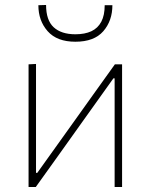

<svg xmlns="http://www.w3.org/2000/svg" viewBox="-20 -753 606 773"><path d="M95 0Q95 -56.5 95 -108.5Q95 -160.5 95 -221V-271Q95 -311.5 95 -348.2Q95 -385 95 -420.8Q95 -456.5 95 -494L125 -495.5Q125 -458 125 -422Q125 -386 125 -349Q125 -312 125 -271V-57H130L267 -248.5Q310.5 -309.5 354.8 -371.5Q399 -433.5 442.5 -494H471.5Q471.5 -456.5 471.5 -420.8Q471.5 -385 471.5 -348.2Q471.5 -311.5 471.5 -271V-221Q471.5 -160.5 471.5 -108.5Q471.5 -56.5 471.5 0H441.5Q441.5 -56.5 441.5 -108.5Q441.5 -160.5 441.5 -221V-437.5H436.5L300.5 -247Q256.5 -185 212.2 -123.2Q168 -61.5 124 0ZM283.5 -585Q209.5 -585 172 -627.2Q134.5 -669.5 134.5 -732L165.5 -733Q165.5 -671.5 196.2 -643.2Q227 -615 283.5 -615Q321.5 -615 347.8 -627.2Q374 -639.5 387.8 -665.5Q401.5 -691.5 401.5 -732H432.5Q432.5 -669.5 395.8 -627.2Q359 -585 283.5 -585Z"/></svg>

Font: Commissioner Thin
Style: Regular
Weight: 100
Designer: Kostas Bartsokas
Foundry: Kostas Bartsokas
Version: Version 1.001;gftools[0.9.23]